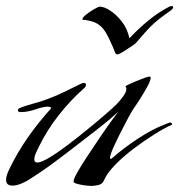

<svg xmlns="http://www.w3.org/2000/svg" viewBox="-21 -610 590 632"><path d="M278 2Q275 2 261 0.5Q247 -1 234 -4.5Q221 -8 221 -13Q221 -20 233.5 -42.5Q246 -65 266 -95Q286 -125 306.5 -155.5Q327 -186 344 -209.5Q361 -233 368 -242Q339 -215 306.5 -190Q274 -165 242 -140Q201 -108 158 -76Q115 -44 70 -16Q60 -10 46 -4.5Q32 1 20 1Q-1 1 -1 -18Q-1 -27 2.5 -36.5Q6 -46 10 -54Q36 -108 71 -158Q106 -208 146 -252Q146 -253 146.5 -253.5Q147 -254 147 -255Q147 -257 143 -258Q139 -259 137 -259Q122 -259 96 -250Q70 -241 47 -241Q45 -241 41.5 -242Q38 -243 38 -247Q38 -251 42.5 -253.5Q47 -256 50 -257Q70 -264 90.5 -269.5Q111 -275 130 -282Q161 -293 189.5 -307Q218 -321 247 -335Q251 -337 255 -337Q262 -337 262 -331Q262 -327 259.5 -323.5Q257 -320 254 -318Q210 -279 172 -230.5Q134 -182 108 -129Q104 -121 98 -108Q92 -95 92 -85Q92 -75 102 -75Q114 -75 141 -91Q168 -107 201 -132Q234 -157 267 -184Q300 -211 326.5 -234Q353 -257 364 -268Q372 -276 383.5 -291.5Q395 -307 395 -317Q395 -322 393.5 -323Q392 -324 392 -325Q392 -327 402.5 -332Q413 -337 427.5 -343Q442 -349 454.5 -353.5Q467 -358 471 -358Q475 -358 475 -354Q475 -345 463.5 -324Q452 -303 438.5 -282Q425 -261 419 -253Q413 -244 400.5 -221Q388 -198 374.5 -171Q361 -144 351 -121.5Q341 -99 341 -90Q341 -87 343 -87Q345 -87 347 -88.5Q349 -90 350 -91Q384 -121 430.5 -152Q477 -183 518 -199Q520 -200 529 -203.5Q538 -207 539 -207Q544 -207 546 -200Q521 -189 487.5 -168Q454 -147 420 -121.5Q386 -96 359 -68.5Q332 -41 321 -16Q316 -4 303 -1Q290 2 278 2ZM365 -431Q360 -431 357 -439Q354 -447 352 -452Q338 -485 326.5 -504Q315 -523 298.5 -532.5Q282 -542 253 -545Q250 -545 250 -546Q250 -552 262.5 -562Q275 -572 289 -580Q303 -588 308 -588Q322 -588 342 -575Q362 -562 380 -539Q398 -516 405 -484Q435 -516 468 -543Q501 -570 538 -589Q540 -589 541.5 -589.5Q543 -590 545 -590Q549 -590 549 -586Q549 -583 546.5 -580.5Q544 -578 542 -576Q523 -563 505.5 -549.5Q488 -536 471 -519Q467 -515 456 -502.5Q445 -490 435.5 -479Q426 -468 424 -466Q421 -464 408 -455Q395 -446 382.5 -438.5Q370 -431 365 -431Z"/></svg>

Font: My Soul
Style: Regular
Weight: 400
Designer: Robert E. Leuschke
Foundry: Robert E. Leuschke
Version: Version 1.010; ttfautohint (v1.8.4.7-5d5b)